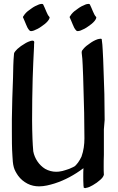

<svg xmlns="http://www.w3.org/2000/svg" viewBox="-20 -947 607 987"><path d="M518 -331C518 -419 516 -508 512 -596C511 -627 510 -658 508 -689C507 -708 506 -726 503 -745C503 -747 500 -748 497 -748C491 -748 482 -745 481 -745C467 -740 454 -733 442 -724C430 -716 418 -707 409 -696L402 -687C401 -685 400 -682 400 -679V-675C403 -655 404 -634 405 -613C407 -575 408 -536 409 -497C412 -410 414 -323 414 -236C414 -204 410 -173 399 -142C394 -131 388 -121 381 -111C378 -107 375 -103 371 -99C371 -98 370 -97 369 -97C366 -94 365 -94 365 -93C362 -92 359 -89 356 -88L336 -79C324 -75 313 -71 301 -68C297 -68 297 -67 296 -67C287 -65 278 -64 269 -64C249 -64 230 -69 212 -79C181 -98 158 -132 151 -169C149 -190 148 -211 147 -233C146 -264 145 -296 145 -328C145 -400 146 -473 148 -545C150 -600 152 -654 155 -708C155 -715 155 -722 156 -730C156 -736 152 -738 147 -738C134 -738 112 -726 108 -723C94 -715 81 -706 69 -695C64 -689 52 -679 52 -670C48 -630 48 -589 47 -548C44 -477 42 -406 41 -335V-272C41 -230 41 -187 44 -144C45 -125 46 -105 51 -87C55 -72 64 -57 73 -44C86 -26 102 -13 121 -3C140 7 161 11 181 11C208 11 235 4 261 -4C314 -21 363 -48 407 -81C408 -81 409 -82 409 -83C408 -68 408 -54 408 -40C408 -26 408 -12 409 2C409 6 409 9 410 12V17C413 19 415 20 418 20C419 20 421 20 422 19C435 17 447 11 457 5C471 -3 484 -12 496 -23L505 -32C509 -37 512 -42 514 -48C513 -62 513 -76 513 -90C513 -110 513 -131 514 -151V-282ZM457 -890C452 -901 448 -913 442 -924C441 -926 438 -927 435 -927C429 -927 423 -925 420 -924C407 -919 393 -912 381 -903C369 -895 357 -886 348 -875C346 -873 346 -872 346 -872C346 -872 344 -869 344 -869C341 -865 338 -862 338 -858C338 -857 339 -855 340 -854C345 -844 349 -832 354 -821C358 -811 363 -799 372 -790C374 -788 377 -787 380 -787C385 -787 390 -789 394 -790C407 -795 421 -802 433 -811C445 -819 457 -828 466 -839C468 -841 475 -851 475 -857C475 -858 475 -859 474 -860C466 -868 462 -879 457 -890ZM217 -890C212 -901 208 -913 202 -924C201 -926 198 -927 195 -927C189 -927 183 -925 180 -924C167 -919 153 -912 141 -903C129 -895 117 -886 108 -875C106 -873 106 -872 106 -872C106 -872 104 -869 104 -869C101 -865 98 -862 98 -858C98 -857 99 -855 100 -854C105 -844 109 -832 114 -821C118 -811 123 -799 132 -790C134 -788 137 -787 140 -787C145 -787 150 -789 154 -790C167 -795 181 -802 193 -811C205 -819 217 -828 226 -839C228 -841 235 -851 235 -857C235 -858 235 -859 234 -860C226 -868 222 -879 217 -890Z"/></svg>

Font: Petaluma Script
Style: Regular
Weight: 400
Designer: Daniel Spreadbury
Foundry: Steinberg Media Technologies GmbH
Version: Version 1.10